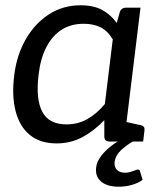

<svg xmlns="http://www.w3.org/2000/svg" viewBox="-20 -536 606 727"><path d="M194 7Q132 7 93 -25Q54 -57 39 -115.5Q24 -174 34 -252Q43 -326 76.5 -385.5Q110 -445 163.5 -480.5Q217 -516 285 -516Q334 -516 366.5 -498.5Q399 -481 422 -449L433 -488Q438 -507 458 -507H512L450 0H396Q375 0 375 -19V-81Q337 -41 292.5 -17Q248 7 194 7ZM232 -65Q275 -65 310.5 -85Q346 -105 377 -142L407 -387Q387 -420 360 -433Q333 -446 297 -446Q249 -446 213.5 -423.5Q178 -401 155.5 -357.5Q133 -314 126 -252Q115 -161 140 -113Q165 -65 232 -65ZM420 0 440 -78 513 -62Q522 -60 525 -55Q528 -50 527 -41L522 0ZM502 106Q509 106 510 112L520 145Q504 157 479.5 164Q455 171 430 171Q386 171 363 151.5Q340 132 344 99Q346 78 360 58.5Q374 39 394.5 22Q415 5 438 -7L483 0Q461 12 439.5 31.5Q418 51 414 77Q412 96 422.5 107Q433 118 454 118Q464 118 474 115Q484 112 491.5 109Q499 106 502 106Z"/></svg>

Font: Aleo
Style: Italic
Weight: 400
Italic angle: -7°
Designer: Alessio Laiso
Foundry: Alessio Laiso
Version: Version 2.001;gftools[0.9.29]